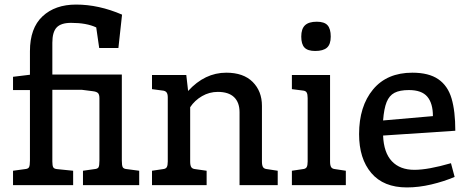

<svg xmlns="http://www.w3.org/2000/svg" viewBox="-20 -810 2044 840"><path d="M589 -63V0H343V-63L392 -70Q407 -71 411 -78Q415 -85 415 -107V-380Q415 -396 409 -402.5Q403 -409 386 -411L339 -417H209V-103Q209 -85 213 -78Q217 -71 231 -70L300 -63V0H37V-63L88 -70Q103 -71 107 -78.5Q111 -86 111 -107V-416H37V-474L111 -483V-586Q111 -687 166 -738.5Q221 -790 313 -790Q412 -790 514 -746L498 -600H414L401 -690Q359 -710 291 -710Q247 -710 228 -690Q209 -670 209 -623V-484H513V-107Q513 -86 517 -78.5Q521 -71 536 -70Z M1195 -63V0H1028V-319Q1028 -362 1004 -385Q980 -408 933 -408Q896 -408 864 -389.5Q832 -371 812 -341V-103Q812 -86 817 -78.5Q822 -71 835 -70L884 -63V0H645V-63L692 -70Q705 -71 709.5 -78.5Q714 -86 714 -103V-384Q714 -399 708.5 -406Q703 -413 690 -414L645 -420V-482H795L803 -412Q876 -492 970 -492Q1045 -492 1085.5 -451.5Q1126 -411 1126 -347V-103Q1126 -86 1131 -78.5Q1136 -71 1149 -70Z M1298 -650Q1298 -684 1314.5 -699.5Q1331 -715 1366 -715Q1399 -715 1413 -699.5Q1427 -684 1427 -650Q1427 -616 1410.5 -601.5Q1394 -587 1359 -587Q1326 -587 1312 -602Q1298 -617 1298 -650ZM1257 -63 1304 -70Q1317 -71 1321.5 -78.5Q1326 -86 1326 -103V-381Q1326 -398 1321.5 -405.5Q1317 -413 1304 -414L1257 -420V-482H1424V-103Q1424 -86 1429 -78.5Q1434 -71 1447 -70L1493 -63V0H1257Z M1953 -96 1969 -36Q1922 -16 1867 -3Q1812 10 1760 10Q1658 10 1604.5 -53Q1551 -116 1551 -223Q1551 -345 1612 -418.5Q1673 -492 1784 -492Q1856 -492 1897.5 -463.5Q1939 -435 1955.5 -379.5Q1972 -324 1972 -238L1656 -217Q1659 -142 1694.5 -104.5Q1730 -67 1793 -67Q1853 -67 1953 -96ZM1656 -283 1874 -302Q1874 -358 1849.5 -387Q1825 -416 1769 -416Q1729 -416 1706 -404Q1683 -392 1671.5 -363.5Q1660 -335 1656 -283Z"/></svg>

Font: Enriqueta Medium
Style: Regular
Weight: 500
Designer: Viviana Monsalve, Gustavo Ibarra
Foundry: 72Puntos
Version: Version 2.000